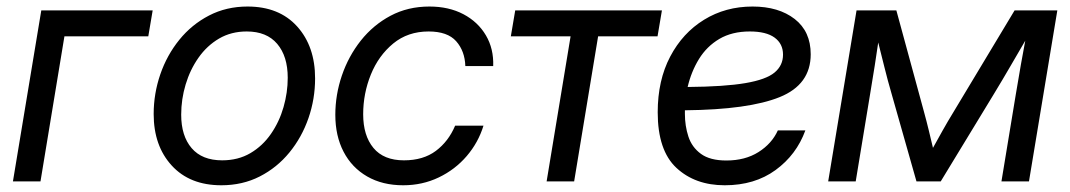

<svg xmlns="http://www.w3.org/2000/svg" viewBox="-20 -547 3228 579"><path d="M440.4 -515.6 427.2 -437.5H174.3L102.1 0H19L104.5 -515.6Z M647.5 11.7Q552.2 11.7 497.8 -47.9Q443.4 -107.4 443.4 -203.1Q443.4 -264.6 463.4 -322.8Q483.4 -380.9 520.8 -427Q558.1 -473.1 610.4 -500.2Q662.6 -527.3 726.6 -527.3Q821.8 -527.3 876 -467.3Q930.2 -407.2 930.2 -310.5Q930.2 -248.5 910.2 -190.7Q890.1 -132.8 852.8 -87.2Q815.4 -41.5 763.4 -14.9Q711.4 11.7 647.5 11.7ZM649.9 -63.5Q698.2 -63.5 735.1 -85.2Q772 -106.9 797.1 -143.3Q822.3 -179.7 835 -223.9Q847.7 -268.1 847.7 -312.5Q847.7 -377.4 815.9 -414.8Q784.2 -452.1 724.1 -452.1Q677.2 -452.1 640.6 -430.7Q604 -409.2 578.6 -373Q553.2 -336.9 539.8 -292.2Q526.4 -247.6 526.4 -201.2Q526.4 -137.2 557.9 -100.3Q589.4 -63.5 649.9 -63.5Z M1195.8 11.7Q1133.3 11.7 1087.2 -14.9Q1041 -41.5 1016.1 -89.4Q991.2 -137.2 991.2 -200.7Q991.2 -261.2 1011 -319.3Q1030.8 -377.4 1068.1 -424.6Q1105.5 -471.7 1157.7 -499.5Q1210 -527.3 1274.9 -527.3Q1333.5 -527.3 1377.4 -504.2Q1421.4 -481 1445.3 -440.4Q1469.2 -399.9 1467.3 -347.7H1383.3Q1381.8 -393.1 1355.7 -422.6Q1329.6 -452.1 1272.5 -452.1Q1210 -452.1 1165.8 -415.8Q1121.6 -379.4 1098.4 -322.3Q1075.2 -265.1 1075.2 -202.6Q1075.2 -138.2 1106.2 -100.8Q1137.2 -63.5 1198.2 -63.5Q1256.3 -63.5 1294.4 -92Q1332.5 -120.6 1352.5 -168H1438Q1422.4 -117.2 1387.5 -76.4Q1352.5 -35.6 1303.2 -12Q1253.9 11.7 1195.8 11.7Z M1628.4 0 1700.7 -437.5H1520.5L1533.7 -515.6H1976.1L1962.9 -437.5H1783.7L1711.4 0Z M2165.5 11.7Q2076.2 11.7 2019.8 -40.8Q1963.4 -93.3 1963.4 -208.5Q1963.4 -304.7 2001 -376.2Q2038.6 -447.8 2103.3 -487.5Q2168 -527.3 2249.5 -527.3Q2328.1 -527.3 2376.5 -489.7Q2424.8 -452.1 2424.8 -383.3Q2424.8 -292 2331.3 -254.2Q2237.8 -216.3 2045.4 -214.4Q2045.4 -209 2045.4 -203.6Q2045.4 -167.5 2055.9 -135.3Q2066.4 -103 2093.8 -83Q2121.1 -63 2170.4 -63Q2227.1 -63 2267.3 -88.4Q2307.6 -113.8 2325.7 -153.8H2408.7Q2381.8 -80.1 2318.8 -34.2Q2255.9 11.7 2165.5 11.7ZM2053.7 -284.7Q2165.5 -285.6 2228 -296.4Q2290.5 -307.1 2315.9 -328.4Q2341.3 -349.6 2341.3 -382.3Q2341.3 -415 2315.9 -433.6Q2290.5 -452.1 2241.2 -452.1Q2187.5 -452.1 2149.4 -429.7Q2111.3 -407.2 2087.9 -369.1Q2064.5 -331.1 2053.7 -284.7Z M2477.5 0 2563 -515.6H2683.1L2766.1 -210.9Q2774.4 -180.7 2780.8 -154.1Q2787.1 -127.4 2793.5 -101.1Q2808.1 -127.4 2823 -154.1Q2837.9 -180.7 2856.4 -210.9L3039.6 -515.6H3168.5L3083 0H3000L3043 -260.7Q3052.2 -315.9 3058.6 -352.1Q3064.9 -388.2 3071.8 -424.3Q3049.8 -386.7 3027.3 -347.9Q3004.9 -309.1 2976.1 -261.7L2816.9 0H2743.7L2669.4 -261.7Q2656.2 -307.1 2647 -344.7Q2637.7 -382.3 2628.4 -418.9Q2623.5 -384.3 2617.9 -349.1Q2612.3 -314 2603.5 -260.7L2560.5 0Z"/></svg>

Font: Inter Display
Style: Italic
Weight: 400
Italic angle: -9.39999°
Designer: Rasmus Andersson
Foundry: rsms
Version: Version 4.000;git-a52131595